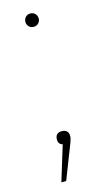

<svg xmlns="http://www.w3.org/2000/svg" viewBox="-97 -489 357 654"><g transform="rotate(-15 81.5 -161.5)"><path d="M81 -453Q92 -453 98.5 -446Q105 -439 105 -429Q105 -420 98.5 -413Q92 -406 81 -406Q71 -406 64.5 -413Q58 -420 58 -429Q58 -439 64.5 -446Q71 -453 81 -453ZM81 -38Q105 -38 105 -14Q105 -5 96 17L52 130H35L73 6Q58 2 58 -14Q58 -38 81 -38Z"/></g></svg>

Font: FiraGO Thin
Style: Regular
Weight: 100
Designer: bBox Type
Foundry: bBox Type GmbH
Version: Version 1.001;PS 001.001;hotconv 1.0.88;makeotf.lib2.5.64775